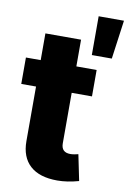

<svg xmlns="http://www.w3.org/2000/svg" viewBox="-90 -856 617 919"><g transform="rotate(10 218.5 -396.5)"><path d="M348.6 -545.9V-417.5H250V-171.9Q250 -127.9 294.4 -127.9Q303.2 -127.9 314.5 -129.9Q325.7 -131.8 332.5 -133.8L358.4 -7.8Q302.7 7.8 254.4 7.8Q167.5 7.8 122.1 -33.4Q76.7 -74.7 76.7 -152.3V-417.5H4.9V-545.9H76.7V-675.8H250V-545.9ZM313.5 -612.3V-800.8H436.5L410.6 -612.3Z"/></g></svg>

Font: Inter Tight ExtraBold
Style: Regular
Weight: 800
Designer: Rasmus Andersson
Foundry: rsms
Version: Version 3.004; ttfautohint (v1.8.4.7-5d5b)